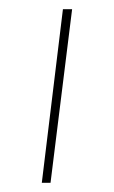

<svg xmlns="http://www.w3.org/2000/svg" viewBox="-20 -398 248 418"><path d="M117 -378H137L90 0H71Z"/></svg>

Font: Josefin Sans Thin Thin
Style: Italic
Weight: 250
Italic angle: -7°
Version: Version 2.000